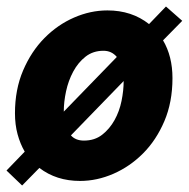

<svg xmlns="http://www.w3.org/2000/svg" viewBox="-20 -544 580 590"><path d="M226 12Q153 12 101 -28L48 26L0 -20L56 -78Q42 -102 34 -131.5Q26 -161 26 -196Q26 -269 51 -327.5Q76 -386 116.5 -427Q157 -468 207.5 -490Q258 -512 310 -512Q385 -512 438 -470L490 -524L540 -480L481 -420Q510 -371 510 -304Q510 -230 485 -171.5Q460 -113 419.5 -72.5Q379 -32 328.5 -10Q278 12 226 12ZM298 -388Q266 -388 243 -370Q220 -352 205 -324Q190 -296 183 -263.5Q176 -231 176 -201L339 -369Q323 -388 298 -388ZM238 -112Q271 -112 294 -130Q317 -148 332 -175Q347 -202 353.5 -234Q360 -266 360 -295L198 -128Q212 -112 238 -112Z"/></svg>

Font: TypoPRO Source Sans Pro
Style: Italic
Weight: 900
Italic angle: -11°
Designer: Paul D. Hunt
Foundry: Adobe Systems Incorporated
Version: Version 1.075;PS 2.000;hotconv 1.0.86;makeotf.lib2.5.63406